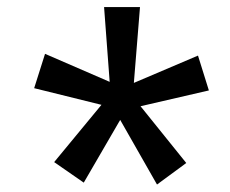

<svg xmlns="http://www.w3.org/2000/svg" viewBox="-20 -607 640 535"><path d="M262.7 -314.9 75.2 -361.3 105.5 -457 285.6 -378.9 270 -587.4H370.1L353 -376L531.7 -452.1L562 -355L371.6 -311L499 -152.8L417.5 -92.8L314.9 -272.9L213.4 -98.1L130.9 -155.3Z"/></svg>

Font: Roboto Mono
Style: Regular
Weight: 500
Designer: Google
Version: Version 2.000986; 2015; ttfautohint (v1.3)